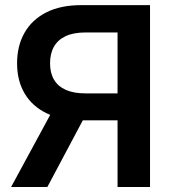

<svg xmlns="http://www.w3.org/2000/svg" viewBox="-20 -748 690 768"><path d="M580.1 0H450.2V-618.2H322.8Q274.4 -618.2 242.9 -603.5Q211.4 -588.9 195.8 -561.3Q180.2 -533.7 180.2 -494.6Q180.2 -456.5 195.8 -429.7Q211.4 -402.8 242.9 -388.7Q274.4 -374.5 321.8 -374.5H504.4V-266.6H309.1Q225.6 -266.6 167.5 -294.4Q109.4 -322.3 78.9 -373.5Q48.3 -424.8 48.3 -494.6Q48.3 -564.5 78.1 -616.9Q107.9 -669.4 165.3 -698.5Q222.7 -727.5 305.2 -727.5H580.1ZM169.4 0H24.4L203.1 -329.6H344.7Z"/></svg>

Font: Inter 18pt SemiBold
Style: Regular
Weight: 600
Designer: Rasmus Andersson
Foundry: rsms
Version: Version 4.001;git-66647c0bb